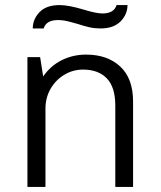

<svg xmlns="http://www.w3.org/2000/svg" viewBox="-20 -736 633 756"><path d="M504 -336V0H434V-320Q434 -393 400.5 -427.5Q367 -462 307 -462Q267 -462 233 -441.5Q199 -421 179 -386Q159 -351 159 -309V0H88V-511H138L150 -435Q179 -477 223 -499Q267 -521 319 -521Q403 -521 453.5 -474Q504 -427 504 -336ZM376 -624Q353 -624 332.5 -628.5Q312 -633 285 -642Q280 -643 255.5 -650Q231 -657 208 -657Q162 -657 152 -624H109Q109 -660 135.5 -688Q162 -716 215 -716Q250 -716 310 -698Q359 -683 383 -683Q429 -683 439 -716H482Q482 -679 454.5 -651.5Q427 -624 376 -624Z"/></svg>

Font: Chivo Light
Style: Regular
Weight: 300
Designer: Hector Gatti
Foundry: Omnibus-Type
Version: Version 1.007